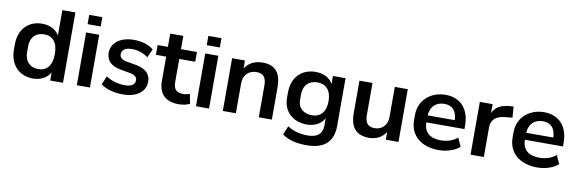

<svg xmlns="http://www.w3.org/2000/svg" viewBox="-59 -1229 5806 1932"><g transform="rotate(10 2844.0 -263.0)"><path d="M278.8 10.7C356.9 10.7 423.8 -23.9 455.6 -83.5V0H586.4V-718.8H453.1V-460C419.9 -516.6 354.5 -549.3 278.8 -549.3C143.6 -549.3 42 -457.5 42 -296.4V-243.7C42 -83 144.5 10.7 278.8 10.7ZM315.9 -92.3C237.3 -92.3 176.8 -141.1 176.8 -243.7V-296.4C176.8 -398.9 237.3 -447.3 315.9 -447.3C401.4 -447.3 455.6 -390.6 455.6 -270.5C455.6 -149.9 401.4 -92.3 315.9 -92.3Z M861.3 -624V-718.8H727.5V-624ZM861.3 0V-539.1H727.5V0Z M1200.7 10.7C1335.9 10.7 1428.7 -54.7 1428.7 -159.2C1428.7 -238.3 1377 -284.7 1281.2 -303.7L1173.8 -322.3C1127.4 -332.5 1107.9 -353.5 1107.9 -383.8C1107.9 -426.8 1141.6 -455.1 1212.9 -455.1C1271.5 -455.1 1331.1 -435.1 1377 -400.4L1416.5 -486.3C1370.6 -527.8 1297.9 -549.3 1214.4 -549.3C1072.8 -549.3 986.3 -475.1 986.3 -378.4C986.3 -300.8 1034.2 -250.5 1128.4 -232.4L1237.3 -212.9C1285.2 -202.6 1305.7 -184.1 1305.7 -151.9C1305.7 -108.9 1269.5 -83.5 1204.1 -83.5C1134.3 -83.5 1061.5 -104.5 1009.3 -140.1L972.7 -52.7C1022.5 -13.2 1105 10.7 1200.7 10.7Z M1771.5 10.7C1812 10.7 1855 0.5 1882.3 -13.7L1862.8 -111.3C1839.4 -104.5 1817.4 -98.6 1794.4 -98.6C1726.6 -98.6 1696.8 -132.8 1696.8 -201.2V-439.5H1859.9V-539.1H1696.8V-674.8H1563V-539.1H1458V-439.5H1563V-193.4C1563 -59.1 1632.8 10.7 1771.5 10.7Z M2078.6 -624V-718.8H1944.8V-624ZM2078.6 0V-539.1H1944.8V0Z M2352.5 0V-306.6C2352.5 -388.7 2405.3 -444.3 2486.8 -444.3C2552.7 -444.3 2586.9 -411.1 2586.9 -324.2V0H2720.2V-330.1C2720.2 -481.9 2655.8 -549.3 2529.8 -549.3C2451.7 -549.3 2387.2 -516.6 2350.6 -457V-539.1H2219.2V0Z M3108.4 193.4C3286.1 193.4 3378.4 112.3 3378.4 -49.8V-539.1H3249.5V-456.5C3218.8 -516.1 3152.8 -549.3 3072.8 -549.3C2931.2 -549.3 2832.5 -455.1 2832.5 -295.9V-244.1C2832.5 -97.2 2937.5 -12.2 3073.2 -12.2C3154.3 -12.2 3220.7 -47.4 3251.5 -107.9V-34.7C3251.5 51.8 3201.2 94.7 3101.6 94.7C3025.4 94.7 2953.1 76.7 2895 37.6L2857.9 127C2918.5 173.3 3006.8 193.4 3108.4 193.4ZM3107.9 -112.8C3030.3 -112.8 2965.3 -156.2 2965.3 -244.1V-295.9C2965.3 -397.5 3023.4 -448.7 3107.9 -448.7C3195.3 -448.7 3250 -392.1 3250 -280.8C3250 -169.9 3195.3 -112.8 3107.9 -112.8Z M3714.4 10.7C3790 10.7 3848.6 -22 3884.8 -79.1V0H4014.2V-539.1H3881.8V-233.4C3881.8 -148.9 3829.1 -94.7 3752.4 -94.7C3687.5 -94.7 3653.8 -127.9 3653.8 -212.4V-539.1H3520.5V-208.5C3520.5 -58.1 3585 10.7 3714.4 10.7Z M4425.3 10.7C4506.3 10.7 4589.4 -15.1 4638.7 -61L4599.1 -147.5C4552.7 -106.9 4490.7 -89.8 4429.7 -89.8C4322.8 -89.8 4256.8 -138.2 4256.3 -242.7H4645.5V-278.8C4645.5 -446.3 4553.2 -549.3 4400.4 -549.3C4249 -549.3 4130.4 -448.7 4130.4 -295.9V-244.1C4130.4 -81.5 4252.9 10.7 4425.3 10.7ZM4403.8 -457.5C4483.9 -457.5 4529.3 -411.1 4534.2 -314H4256.8C4263.2 -408.2 4320.3 -457.5 4403.8 -457.5Z M4886.2 0V-298.3C4886.2 -379.4 4932.1 -423.3 5026.9 -432.1L5101.6 -439.9L5092.8 -552.2L5052.2 -549.3C4967.3 -543 4908.7 -510.7 4880.9 -447.3V-539.1H4750.5V0Z M5432.1 10.7C5513.2 10.7 5596.2 -15.1 5645.5 -61L5606 -147.5C5559.6 -106.9 5497.6 -89.8 5436.5 -89.8C5329.6 -89.8 5263.7 -138.2 5263.2 -242.7H5652.3V-278.8C5652.3 -446.3 5560.1 -549.3 5407.2 -549.3C5255.9 -549.3 5137.2 -448.7 5137.2 -295.9V-244.1C5137.2 -81.5 5259.8 10.7 5432.1 10.7ZM5410.6 -457.5C5490.7 -457.5 5536.1 -411.1 5541 -314H5263.7C5270 -408.2 5327.1 -457.5 5410.6 -457.5Z"/></g></svg>

Font: Winston SemiBold
Style: Regular
Weight: 600
Designer: Vernon Adams, Kim Jin-seong, David Berlow, Cristiano Sobral
Foundry: The Winston Project Authors
Version: Version 3.004